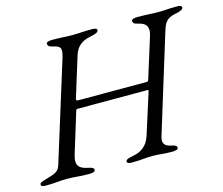

<svg xmlns="http://www.w3.org/2000/svg" viewBox="-115 -778 1054 908"><g transform="rotate(-15 412.0 -324.0)"><path d="M3 5C53 5 67 0 107 0C149 0 165 5 215 5C231 5 245 2 245 -6C245 -15 240 -20 220 -24C178 -32 155 -47 173 -104L232 -296C234 -304 236 -307 240 -307H585C591 -307 587 -299 585 -292L523 -97C509 -54 479 -31 437 -24C414 -20 401 -15 401 -6C401 2 409 5 425 5C475 5 487 0 526 0C564 0 571 5 621 5C637 5 651 2 651 -6C651 -15 646 -20 626 -24C589 -31 582 -49 592 -81L737 -552C749 -590 758 -613 807 -622C830 -626 844 -633 844 -642C844 -650 836 -653 820 -653C770 -653 768 -650 735 -650C693 -650 678 -653 628 -653C612 -653 598 -650 598 -642C598 -633 602 -626 622 -622C666 -613 673 -588 662 -552L601 -357C598 -348 596 -345 591 -345H256C250 -345 244 -346 246 -354L307 -551C319 -590 343 -613 392 -622C415 -626 429 -633 429 -642C429 -650 421 -653 405 -653C355 -653 344 -650 306 -650C269 -650 261 -653 211 -653C195 -653 181 -650 181 -642C181 -633 185 -626 205 -622C249 -613 247 -597 233 -551L84 -72C75 -43 56 -37 14 -25C-9 -18 -20 -15 -20 -6C-20 2 -13 5 3 5Z"/></g></svg>

Font: EB Garamond
Style: Italic
Weight: 400
Italic angle: -17.2°
Designer: Georg Duffner and Octavio Pardo
Foundry: Georg Duffner
Version: Version 1.000;PS 001.000;hotconv 1.0.88;makeotf.lib2.5.64775